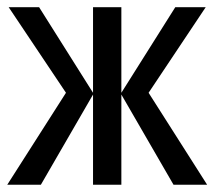

<svg xmlns="http://www.w3.org/2000/svg" viewBox="-21 -510 592 530"><path d="M2.9 -490.2 161.1 -253.9 -1 0H91.8L235.8 -249V0H314V-249L458 0H550.8L389.2 -253.9L546.9 -490.2H462.9L314 -253.9V-490.2H235.8V-253.9L86.9 -490.2Z"/></svg>

Font: CodeNewRoman Nerd Font Mono
Style: Regular
Weight: 400
Monospace: yes
Designer: Sam Radian
Foundry: Code New Roman
Version: Version 2.00 November 29, 2014;Nerd Fonts 3.2.1